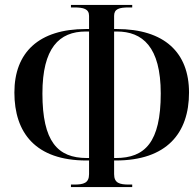

<svg xmlns="http://www.w3.org/2000/svg" viewBox="-20 -744 782 774"><path d="M266 10H513V0H500C462 0 440 -6 440 -42V-97H446C652 -97 742 -207 742 -371C742 -532 643 -627 450 -627H440V-680C440 -708 460 -714 500 -714H513V-724H266V-714H279C317 -714 339 -708 339 -680V-627H326C137 -627 38 -533 38 -371C38 -209 123 -97 329 -97H339V-42C339 -6 317 0 279 0H266ZM339 -107H330C212 -107 151 -174 151 -367C151 -550 218 -617 326 -617H339ZM440 -107V-617H451C554 -617 628 -556 628 -367C628 -170 564 -107 447 -107Z"/></svg>

Font: Noto Serif Display Condensed Medium
Style: Regular
Weight: 500
Width: 3
Designer: Monotype Design Team
Foundry: Monotype Imaging Inc.
Version: Version 2.009